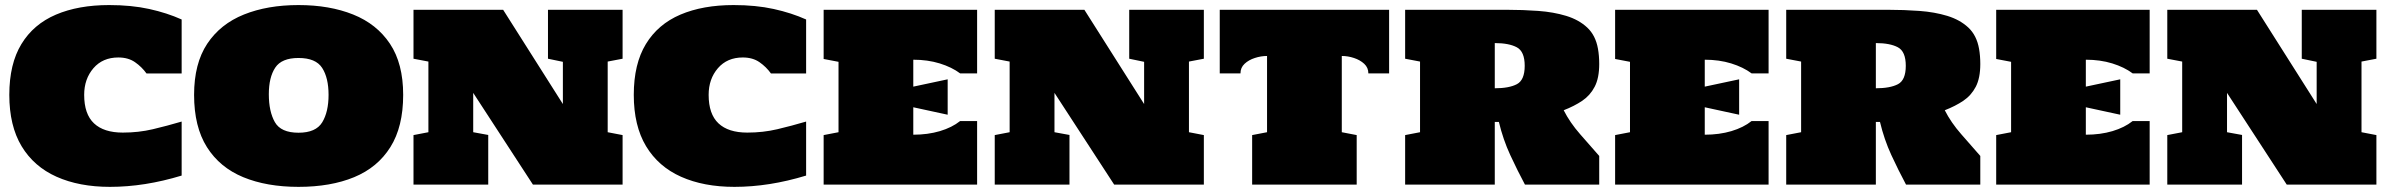

<svg xmlns="http://www.w3.org/2000/svg" viewBox="-20 -726 9399 755"><path d="M412.6 8.8Q291.5 8.8 202.4 -31Q113.3 -70.8 64.9 -151.1Q16.6 -231.4 16.6 -353Q16.6 -474.6 64.2 -552.7Q111.8 -630.9 200 -668.5Q288.1 -706.1 409.2 -706.1Q496.6 -706.1 566.7 -690.7Q636.7 -675.3 694.3 -649.4V-437H556.2Q537.6 -462.9 511 -481.4Q484.4 -500 445.3 -500Q383.8 -500 347.4 -457.8Q311 -415.5 311 -353Q311 -277.3 349.6 -241Q388.2 -204.6 462.9 -204.6Q524.9 -204.6 580.8 -217.8Q636.7 -231 694.3 -248V-35.6Q548.8 8.8 412.6 8.8Z M1153.8 8.8Q1028.8 8.8 936.5 -29.3Q844.2 -67.4 793.7 -147.5Q743.2 -227.5 743.2 -353Q743.2 -476.1 794.9 -554Q846.7 -631.8 939.2 -668.9Q1031.7 -706.1 1153.8 -706.1Q1275.9 -706.1 1368.7 -668.9Q1461.4 -631.8 1513.4 -554Q1565.4 -476.1 1565.4 -353Q1565.4 -227.5 1515.1 -147.5Q1464.8 -67.4 1372.6 -29.3Q1280.3 8.8 1153.8 8.8ZM1153.8 -204.1Q1222.2 -204.1 1247.1 -245.1Q1272 -286.1 1272 -353Q1272 -419.9 1246.8 -459Q1221.7 -498 1153.8 -498Q1087.4 -498 1062.3 -460Q1037.1 -421.9 1037.1 -355.5Q1037.1 -287.6 1060.8 -245.8Q1084.5 -204.1 1153.8 -204.1Z M1606 0V-194.8L1664.6 -206.1V-483.9L1606 -495.1V-687.5H1958.5L2193.4 -316.9V-482.9L2134.8 -495.1V-687.5H2428.2V-495.1L2369.6 -483.9V-206.1L2428.2 -194.8V0H2075.7L1840.8 -360.8V-206.1L1899.9 -195.3V0Z M2868.2 8.8Q2747.1 8.8 2658 -31Q2568.8 -70.8 2520.5 -151.1Q2472.2 -231.4 2472.2 -353Q2472.2 -474.6 2519.8 -552.7Q2567.4 -630.9 2655.5 -668.5Q2743.7 -706.1 2864.7 -706.1Q2952.1 -706.1 3022.2 -690.7Q3092.3 -675.3 3149.9 -649.4V-437H3011.7Q2993.2 -462.9 2966.6 -481.4Q2939.9 -500 2900.9 -500Q2839.4 -500 2803 -457.8Q2766.6 -415.5 2766.6 -353Q2766.6 -277.3 2805.2 -241Q2843.8 -204.6 2918.5 -204.6Q2980.5 -204.6 3036.4 -217.8Q3092.3 -231 3149.9 -248V-35.6Q3004.4 8.8 2868.2 8.8Z M3218.8 0V-194.8L3277.3 -206.1V-482.9L3218.8 -494.1V-687.5H3822.3V-437.5H3755.4Q3722.7 -461.9 3675.3 -476.6Q3627.9 -491.2 3571.3 -491.2V-385.3L3706.5 -414.1V-274.9L3571.3 -304.2V-196.3Q3628.4 -196.3 3676 -210.4Q3723.6 -224.6 3755.4 -250H3822.3V0Z M3891.6 0V-194.8L3950.2 -206.1V-483.9L3891.6 -495.1V-687.5H4244.1L4479 -316.9V-482.9L4420.4 -495.1V-687.5H4713.9V-495.1L4655.3 -483.9V-206.1L4713.9 -194.8V0H4361.3L4126.5 -360.8V-206.1L4185.5 -195.3V0Z M4903.8 0V-194.8L4962.4 -206.1V-505.9Q4938.5 -505.9 4914.3 -498Q4890.1 -490.2 4874 -475.1Q4857.9 -460 4857.9 -437.5H4776.4V-687.5H5442.4V-437.5H5360.8Q5360.8 -460 5344.5 -475.1Q5328.1 -490.2 5304.2 -498Q5280.3 -505.9 5256.3 -505.9V-206.1L5314.9 -194.8V0Z M5505.4 0V-194.8L5564 -206.1V-483.9L5505.4 -495.1V-687.5H5905.3Q5968.8 -687.5 6028.8 -683.1Q6088.9 -678.7 6138.7 -663.6Q6188.5 -648.4 6221.4 -617.7Q6254.4 -586.9 6263.7 -534.2Q6268.6 -506.8 6268.6 -474.1Q6268.6 -418.9 6250.7 -384.8Q6232.9 -350.6 6201.7 -329.6Q6170.4 -308.6 6128.9 -292.5Q6153.3 -244.1 6193.8 -198Q6234.4 -151.9 6268.6 -112.8V0H5976.6Q5946.8 -55.7 5918.7 -116.5Q5890.6 -177.2 5874 -246.6H5857.9V0ZM5857.9 -378.9Q5914.1 -378.9 5944.8 -395Q5975.6 -411.1 5975.6 -467.3Q5975.6 -523.4 5944.6 -540Q5913.6 -556.6 5857.9 -556.6Z M6331.1 0V-194.8L6389.6 -206.1V-482.9L6331.1 -494.1V-687.5H6934.6V-437.5H6867.7Q6835 -461.9 6787.6 -476.6Q6740.2 -491.2 6683.6 -491.2V-385.3L6818.8 -414.1V-274.9L6683.6 -304.2V-196.3Q6740.7 -196.3 6788.3 -210.4Q6835.9 -224.6 6867.7 -250H6934.6V0Z M7003.9 0V-194.8L7062.5 -206.1V-483.9L7003.9 -495.1V-687.5H7403.8Q7467.3 -687.5 7527.3 -683.1Q7587.4 -678.7 7637.2 -663.6Q7687 -648.4 7720 -617.7Q7752.9 -586.9 7762.2 -534.2Q7767.1 -506.8 7767.1 -474.1Q7767.1 -418.9 7749.3 -384.8Q7731.4 -350.6 7700.2 -329.6Q7668.9 -308.6 7627.4 -292.5Q7651.9 -244.1 7692.4 -198Q7732.9 -151.9 7767.1 -112.8V0H7475.1Q7445.3 -55.7 7417.2 -116.5Q7389.2 -177.2 7372.6 -246.6H7356.4V0ZM7356.4 -378.9Q7412.6 -378.9 7443.4 -395Q7474.1 -411.1 7474.1 -467.3Q7474.1 -523.4 7443.1 -540Q7412.1 -556.6 7356.4 -556.6Z M7829.6 0V-194.8L7888.2 -206.1V-482.9L7829.6 -494.1V-687.5H8433.1V-437.5H8366.2Q8333.5 -461.9 8286.1 -476.6Q8238.8 -491.2 8182.1 -491.2V-385.3L8317.4 -414.1V-274.9L8182.1 -304.2V-196.3Q8239.3 -196.3 8286.9 -210.4Q8334.5 -224.6 8366.2 -250H8433.1V0Z M8502.4 0V-194.8L8561 -206.1V-483.9L8502.4 -495.1V-687.5H8855L9089.8 -316.9V-482.9L9031.2 -495.1V-687.5H9324.7V-495.1L9266.1 -483.9V-206.1L9324.7 -194.8V0H8972.2L8737.3 -360.8V-206.1L8796.4 -195.3V0Z"/></svg>

Font: Holtwood One SC
Style: Regular
Weight: 400
Designer: Vernon Adams
Foundry: Vernon Adams
Version: Version 1.100; ttfautohint (v1.8.4.7-5d5b)